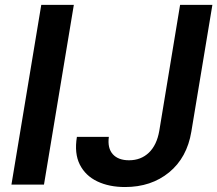

<svg xmlns="http://www.w3.org/2000/svg" viewBox="-20 -747 879 777"><path d="M278.8 -727.3 158 0H26.3L147 -727.3ZM708.8 -727.3H839.5L754.3 -214.1Q736.9 -109 664.4 -49.5Q592 9.9 485.8 9.9Q421.5 9.9 373.6 -13Q325.6 -35.9 302.9 -81.1Q280.2 -126.4 291.2 -193.2H420.5Q414.4 -147.7 436.4 -123Q458.5 -98.4 502.1 -98.4Q550.4 -98.4 582.6 -129.3Q614.7 -160.2 624.6 -217.7Z"/></svg>

Font: Inter UI Semi Bold
Style: Italic
Weight: 600
Italic angle: -9.39999°
Designer: Rasmus Andersson
Foundry: rsms
Version: 3.2;8d6f07862